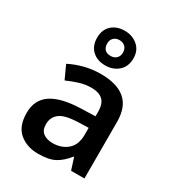

<svg xmlns="http://www.w3.org/2000/svg" viewBox="-198 -945 980 1073"><g transform="rotate(30 292.5 -409.0)"><path d="M296 -552Q400 -552 453.5 -506.5Q507 -461 507 -364V0H421L397 -75H393Q358 -31 319.5 -10.5Q281 10 213 10Q140 10 92 -30.5Q44 -71 44 -157Q44 -241 106 -283Q168 -325 294 -329L387 -332V-360Q387 -414 361.5 -436.5Q336 -459 290 -459Q249 -459 211 -447Q173 -435 137 -419L98 -504Q138 -525 189 -538.5Q240 -552 296 -552ZM319 -255Q234 -252 201.5 -226Q169 -200 169 -156Q169 -117 192.5 -99.5Q216 -82 253 -82Q310 -82 348 -114.5Q386 -147 386 -211V-257ZM291 -605Q239 -605 207 -635Q175 -665 175 -717Q175 -769 207 -798.5Q239 -828 291 -828Q340 -828 374.5 -798.5Q409 -769 409 -718Q409 -665 375 -635Q341 -605 291 -605ZM291 -666Q313 -666 327.5 -679.5Q342 -693 342 -717Q342 -741 327.5 -754.5Q313 -768 291 -768Q269 -768 254.5 -754.5Q240 -741 240 -717Q240 -693 253 -679.5Q266 -666 291 -666Z"/></g></svg>

Font: Noto Sans Sundanese SemiBold
Style: Regular
Weight: 600
Version: Version 2.003